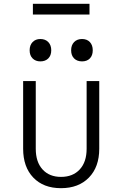

<svg xmlns="http://www.w3.org/2000/svg" viewBox="-20 -974 640 1004"><path d="M299 10Q207 10 154 -45.5Q101 -101 101 -196V-550H167V-196Q167 -127 202.5 -88Q238 -49 299 -49Q361 -49 397 -88Q433 -127 433 -196V-550H499V-196Q499 -101 445 -45.5Q391 10 299 10ZM409 -653Q383 -653 367.5 -668.5Q352 -684 352 -711Q352 -738 367.5 -754Q383 -770 409 -770Q435 -770 450 -754Q465 -738 465 -711Q465 -684 450 -668.5Q435 -653 409 -653ZM191 -653Q166 -653 150.5 -668.5Q135 -684 135 -711Q135 -738 150.5 -754Q166 -770 191 -770Q217 -770 232.5 -754Q248 -738 248 -711Q248 -684 232.5 -668.5Q217 -653 191 -653ZM152 -898V-954H448V-898Z"/></svg>

Font: JetBrains Mono NL ExtraLight
Style: Regular
Weight: 200
Designer: Philipp Nurullin, Konstantin Bulenkov
Foundry: JetBrains
Version: Version 2.304; ttfautohint (v1.8.4.7-5d5b)